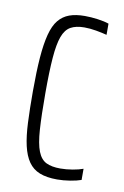

<svg xmlns="http://www.w3.org/2000/svg" viewBox="-67 -560 394 609"><g transform="rotate(10 130.0 -255.0)"><path d="M160 8Q126 8 103.5 -1Q81 -10 67.5 -29.5Q54 -49 47 -79.5Q40 -110 38 -153.5Q36 -197 36 -254Q36 -318 39.5 -363Q43 -408 51 -438.5Q59 -469 73 -486Q87 -503 107.5 -510.5Q128 -518 157 -518Q177 -518 199 -515Q221 -512 235 -507V-471Q220 -475 200 -478.5Q180 -482 162 -482Q135 -482 118 -472.5Q101 -463 92 -438.5Q83 -414 79.5 -369.5Q76 -325 76 -256Q76 -184 79 -138.5Q82 -93 91.5 -69Q101 -45 118.5 -36.5Q136 -28 164 -28Q183 -28 203.5 -31.5Q224 -35 237 -40V-4Q223 1 201.5 4.5Q180 8 160 8Z"/></g></svg>

Font: Saira UltraCondensed ExtraLight
Style: Regular
Weight: 250
Width: 1
Designer: Hector Gatti with collaboration of the Omnibus-Type team
Foundry: Omnibus-Type
Version: Version 1.101